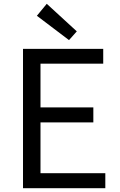

<svg xmlns="http://www.w3.org/2000/svg" viewBox="-20 -990 629 1010"><path d="M101 0H534V-79H193V-346H471V-425H193V-655H523V-733H101ZM343 -779 384 -825 226 -970 174 -907Z"/></svg>

Font: Source Han Sans KR
Style: Regular
Weight: 400
Designer: Ryoko NISHIZUKA 西塚涼子 (kana, bopomofo & ideographs); Paul D. Hunt (Latin, Greek & Cyrillic); Sandoll Communications 산돌커뮤니
Foundry: Adobe
Version: Version 2.004;hotconv 1.0.118;makeotfexe 2.5.65603